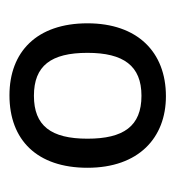

<svg xmlns="http://www.w3.org/2000/svg" viewBox="-2 -760 379 416"><g transform="rotate(-90 188.0 -552.5)"><path d="M345 -553C345 -663 283 -722 189 -722C92 -722 32 -662 32 -553C32 -442 97 -383 187 -383C283 -383 345 -445 345 -553ZM95 -553C95 -632 123 -669 188 -669C253 -669 281 -632 281 -553C281 -475 253 -436 188 -436C122 -436 95 -475 95 -553Z"/></g></svg>

Font: Noto Sans Syriac Western
Style: Regular
Weight: 400
Designer: Patrick Giasson and the Monotype Design Team
Foundry: Monotype Imaging Inc.
Version: Version 3.000